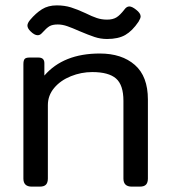

<svg xmlns="http://www.w3.org/2000/svg" viewBox="-20 -694 636 714"><path d="M276 -578Q249 -590 230.5 -596.5Q212 -603 195 -603Q175 -603 164 -596.5Q153 -590 136 -571Q129 -563 120 -563Q108 -563 93 -578Q82 -589 82 -599Q82 -608 92 -620Q113 -645 136 -659.5Q159 -674 191 -674Q220 -674 244 -666.5Q268 -659 298 -645Q322 -633 340 -627Q358 -621 378 -621Q399 -621 412.5 -629Q426 -637 443 -659Q451 -670 461 -670Q471 -670 486 -658Q503 -645 503 -633Q503 -626 495 -613Q472 -579 446 -564Q420 -549 378 -549Q354 -549 331.5 -556.5Q309 -564 276 -578ZM67 -30V-455Q67 -469 71.5 -474.5Q76 -480 90 -480H123Q145 -480 145 -459V-413Q216 -495 351 -495Q433 -495 481.5 -452.5Q530 -410 530 -324V-30Q530 -15 523 -7.5Q516 0 500 0H470Q439 0 439 -30V-319Q439 -378 411.5 -402Q384 -426 323 -426Q282 -426 243.5 -410.5Q205 -395 181.5 -367Q158 -339 158 -303V-30Q158 -15 151 -7.5Q144 0 128 0H98Q67 0 67 -30Z"/></svg>

Font: Mitr Light
Style: Regular
Weight: 300
Designer: Thanarat Vachiruckul
Foundry: Cadson Demak
Version: Version 1.002